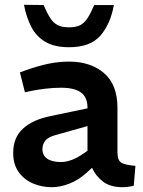

<svg xmlns="http://www.w3.org/2000/svg" viewBox="-20 -773 595 801"><path d="M196 8Q155 8 118 -7.5Q81 -23 58 -55Q35 -87 35 -135Q35 -199 76 -236.5Q117 -274 192 -289L345 -321V-323Q345 -367 318 -387Q291 -407 235 -407Q203 -407 169.5 -403Q136 -399 107 -393L84 -388L63 -471L88 -480Q138 -498 181.5 -507Q225 -516 268 -516Q358 -516 414 -468Q470 -420 470 -323V-137Q470 -106 484.5 -95.5Q499 -85 545 -81L538 2Q525 5 513 6.5Q501 8 492 8Q440 8 409.5 -15.5Q379 -39 364 -73L341 -52Q308 -22 269.5 -7Q231 8 196 8ZM234 -97Q254 -97 277 -105Q300 -113 323 -129L345 -144V-247L210 -209Q181 -201 169 -186Q157 -171 157 -151Q157 -125 177 -111Q197 -97 234 -97ZM268 -576Q208 -576 170 -598Q132 -620 111 -660Q90 -700 80 -753L162 -752Q176 -719 189 -698.5Q202 -678 220 -668.5Q238 -659 268 -659Q298 -659 315.5 -668.5Q333 -678 346 -698.5Q359 -719 373 -752H455Q441 -673 399 -624.5Q357 -576 268 -576Z"/></svg>

Font: REM Medium
Style: Regular
Weight: 500
Designer: Octavio Pardo
Foundry: Ashler Design
Version: Version 1.005;gftools[0.9.28]